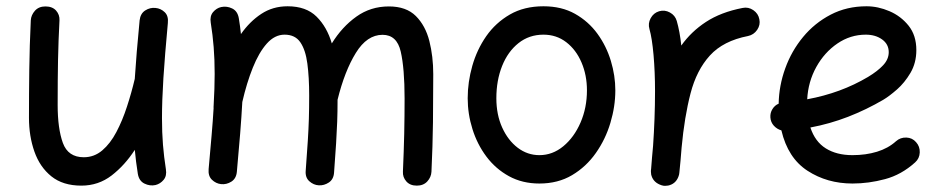

<svg xmlns="http://www.w3.org/2000/svg" viewBox="-20 -555 3049 621"><path d="M522.9 -480.5Q513.2 -376 508.5 -302.7Q503.9 -229.5 503.9 -172.9Q503.9 -126 507.1 -86.7Q510.3 -47.4 516.6 -7.3Q520 13.7 509.3 26.6Q498.5 39.6 482.9 43.5Q464.8 47.4 447.3 38.8Q429.7 30.3 425.8 7.3Q419.4 -32.7 416 -70.3Q383.8 -20.5 341.1 12.5Q298.3 45.4 243.2 45.4Q183.6 45.4 146.2 15.4Q108.9 -14.6 91.3 -64.7Q73.7 -114.7 73.7 -173.8Q73.7 -251 74.7 -329.3Q75.7 -407.7 79.6 -489.3Q80.6 -506.3 93 -520.3Q105.5 -534.2 127 -534.2Q149.4 -534.2 161.4 -520.8Q173.3 -507.3 172.4 -489.3Q168.9 -423.3 167.7 -361.6Q166.5 -299.8 166.5 -215.8Q166.5 -139.2 183.3 -92.8Q200.2 -46.4 251 -46.4Q284.7 -46.4 310.8 -68.6Q336.9 -90.8 356.4 -127.9Q376 -165 390.6 -210Q405.3 -254.9 416 -300.3V-301.3Q418.5 -341.3 422.4 -387.9Q426.3 -434.6 431.6 -489.3Q434.1 -511.2 449.7 -521.2Q465.3 -531.2 482.9 -529.3Q500 -527.8 512.7 -515.6Q525.4 -503.4 522.9 -480.5Z M654.8 -8.3Q660.2 -67.4 664.3 -116Q668.5 -164.6 670.9 -205.6Q670.4 -208.5 670.9 -211.9Q674.3 -270.5 674.3 -315.9Q674.3 -363.3 671.1 -402.6Q668 -441.9 661.6 -481.9Q658.2 -502.9 669.2 -515.9Q680.2 -528.8 695.3 -532.2Q713.4 -536.1 731 -527.6Q748.5 -519 752.4 -496.1Q756.8 -469.7 759.3 -444.8Q787.6 -485.4 825 -510Q862.3 -534.7 910.2 -534.7Q970.2 -534.7 1003.9 -501.2Q1037.6 -467.8 1053.2 -414.6Q1086.4 -468.3 1132.6 -501.2Q1178.7 -534.2 1237.8 -534.2Q1293.9 -534.2 1325 -503.2Q1356 -472.2 1368.7 -422.4Q1381.3 -372.6 1381.3 -314.9Q1381.3 -238.3 1380.4 -159.9Q1379.4 -81.5 1375.5 0.5Q1374.5 18.1 1362.1 31.7Q1349.6 45.4 1328.1 45.4Q1306.2 45.4 1294.2 31.7Q1282.2 18.1 1283.2 0Q1286.1 -65.4 1287.4 -122.8Q1288.6 -180.2 1288.6 -236.3Q1288.6 -334 1276.1 -388.2Q1263.7 -442.4 1217.3 -442.4Q1167 -442.4 1130.9 -383.8Q1094.7 -325.2 1071.8 -232.4Q1071.8 -192.9 1070.6 -161.1Q1069.3 -129.4 1067.1 -91.6Q1064.9 -53.7 1060.5 2.9Q1059.1 24.9 1043.7 35.2Q1028.3 45.4 1011.2 44.4Q994.1 43.5 980.5 31.2Q966.8 19 968.8 -3.4Q973.1 -62 975.6 -100.1Q978 -138.2 979 -171.1Q980 -204.1 980 -246.1Q980 -305.2 974.1 -349.4Q968.3 -393.6 951.4 -418.2Q934.6 -442.9 900.4 -442.9Q868.7 -442.9 843 -414.1Q817.4 -385.3 797.6 -335.9Q777.8 -286.6 763.7 -225.1Q761.2 -178.7 756.8 -123.3Q752.4 -67.9 746.1 0.5Q744.1 22.5 728.3 32.5Q712.4 42.5 694.8 40.5Q678.2 38.6 665.5 26.4Q652.8 14.2 654.8 -8.3Z M1737.8 -534.7Q1796.4 -534.7 1839.8 -510.3Q1883.3 -485.8 1912.4 -445.8Q1941.4 -405.8 1955.8 -357.9Q1970.2 -310.1 1970.2 -262.7Q1970.2 -210.9 1954.3 -157.7Q1938.5 -104.5 1907.2 -60.1Q1876 -15.6 1830.3 11.5Q1784.7 38.6 1724.6 38.6Q1669.4 38.6 1626.2 14.9Q1583 -8.8 1553.2 -48.6Q1523.4 -88.4 1508.1 -137.5Q1492.7 -186.5 1492.7 -237.3Q1492.7 -289.6 1507.6 -342Q1522.5 -394.5 1552.7 -438Q1583 -481.4 1629.2 -508.1Q1675.3 -534.7 1737.8 -534.7ZM1737.8 -442.9Q1691.4 -442.9 1657 -415.5Q1622.6 -388.2 1604 -341.6Q1585.4 -294.9 1585.4 -237.3Q1585.4 -184.1 1604.2 -142.6Q1623 -101.1 1654.5 -77.1Q1686 -53.2 1724.6 -53.2Q1767.1 -53.2 1802 -82Q1836.9 -110.8 1857.7 -158.7Q1878.4 -206.5 1878.4 -262.7Q1878.4 -312 1860.8 -353Q1843.3 -394 1811.5 -418.5Q1779.8 -442.9 1737.8 -442.9Z M2127 45.9Q2120.1 44.9 2113.8 42Q2090.8 32.2 2085.9 8.3Q2085.9 7.8 2085.9 7.3Q2085.9 6.8 2085.9 6.3Q2085 1 2085.4 -4.9Q2085.4 -6.3 2085.9 -7.8Q2087.4 -26.9 2088.9 -45.9Q2090.3 -64.9 2092.3 -83.5Q2095.2 -125 2096.9 -170.2Q2098.6 -215.3 2098.6 -259.8Q2098.6 -322.3 2093.8 -377.2Q2088.9 -432.1 2080.6 -460.9Q2075.2 -479 2084.5 -496.1Q2093.8 -513.2 2111.8 -518.6Q2129.9 -523.9 2146.7 -514.6Q2163.6 -505.4 2168.9 -487.3Q2173.8 -470.2 2177.5 -450.2Q2181.2 -430.2 2183.6 -407.7Q2215.3 -452.6 2263.4 -484.1Q2311.5 -515.6 2381.8 -529.3Q2400.4 -533.2 2416.5 -522.2Q2432.6 -511.2 2436 -492.7Q2439.9 -474.6 2429 -458.5Q2418 -442.4 2399.4 -438.5Q2319.3 -422.9 2276.1 -375.5Q2232.9 -328.1 2213.4 -252.7Q2193.8 -177.2 2184.6 -78.1Q2181.2 -33.2 2177.2 4.4Q2176.8 10.3 2174.3 16.1Q2174.3 16.1 2174.3 16.6Q2173.8 17.1 2173.8 17.6Q2164.6 40.5 2140.1 45.4Q2139.2 45.4 2138.7 45.4Q2138.7 45.4 2138.2 45.4Q2132.8 46.4 2127 45.9Z M2939.9 -29.8Q2895.5 10.3 2842.5 24.4Q2789.6 38.6 2737.3 38.6Q2655.3 38.6 2591.8 -2.7Q2528.3 -43.9 2507.3 -133.3Q2493.2 -137.2 2482.9 -148.4Q2472.7 -159.7 2471.7 -175.3Q2470.7 -189.9 2478.3 -202.1Q2485.8 -214.4 2498.5 -219.7Q2499.5 -277.8 2519.8 -334Q2540 -390.1 2577.4 -435.3Q2614.7 -480.5 2666.7 -507.6Q2718.8 -534.7 2782.7 -534.7Q2819.8 -534.7 2856.9 -518.8Q2894 -502.9 2918.9 -471.7Q2943.8 -440.4 2943.8 -393.1Q2943.8 -351.6 2924.8 -319.3Q2905.8 -287.1 2880.9 -265.4Q2856 -243.7 2837.9 -232.9Q2782.2 -200.2 2722.9 -177.2Q2663.6 -154.3 2601.1 -142.6Q2616.2 -96.7 2651.1 -75Q2686 -53.2 2737.3 -53.2Q2780.3 -53.2 2816.4 -64.2Q2852.5 -75.2 2877.9 -98.1Q2892.1 -110.8 2911.4 -110.1Q2930.7 -109.4 2942.9 -95.2Q2955.6 -81.1 2954.8 -61.8Q2954.1 -42.5 2939.9 -29.8ZM2780.3 -442.9Q2730.5 -442.9 2688.5 -414.3Q2646.5 -385.7 2620.1 -338.1Q2593.8 -290.5 2590.8 -233.9Q2699.7 -253.9 2787.6 -306.2Q2818.4 -324.7 2836.4 -344Q2854.5 -363.3 2854.5 -386.2Q2854.5 -412.1 2833 -427.5Q2811.5 -442.9 2780.3 -442.9Z"/></svg>

Font: Mikhak Medium
Style: Regular
Weight: 500
Designer: Amin Abedi
Version: Version 3.3